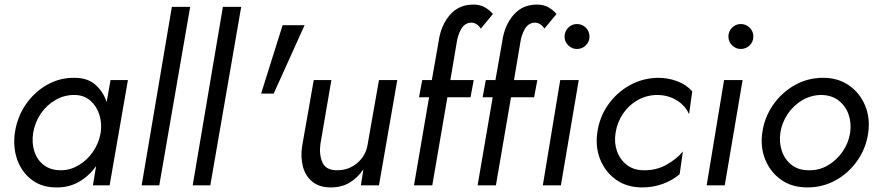

<svg xmlns="http://www.w3.org/2000/svg" viewBox="-20 -810 3829 839"><path d="M45 -230Q55 -298 92 -352.5Q129 -407 185 -439Q241 -471 306 -470Q362 -470 396.5 -440Q431 -410 446 -364L463 -460H539L459 0H386L400 -84Q369 -41 326 -16Q283 9 230 9Q165 10 120.5 -23Q76 -56 56 -110.5Q36 -165 45 -230ZM125 -230Q118 -185 130.5 -147.5Q143 -110 172.5 -88Q202 -66 246 -66Q286 -66 323 -87.5Q360 -109 386 -146.5Q412 -184 420 -230Q426 -274 413.5 -311Q401 -348 374 -371Q347 -394 308 -395Q263 -396 224 -374Q185 -352 159 -314.5Q133 -277 125 -230Z M731 -780H811L676 0H599Z M954 -780H1034L899 0H822Z M1215 -700H1311L1176 -401H1121Z M1380 -180Q1374 -134 1389 -100Q1404 -66 1453 -66Q1504 -66 1541 -97.5Q1578 -129 1586 -176L1636 -460H1716L1636 0H1557L1568 -70Q1542 -32 1507 -11.5Q1472 9 1426 9Q1376 9 1345.5 -15.5Q1315 -40 1304 -81Q1293 -122 1300 -170L1351 -460H1428Z M1825 -460H1867L1897 -631Q1907 -700 1946.5 -745.5Q1986 -791 2052 -790Q2081 -789 2100.5 -777Q2120 -765 2134 -749L2081 -685Q2064 -711 2039 -711Q2011 -710 1995.5 -683.5Q1980 -657 1975 -620L1948 -460H2050L2036 -385H1935L1869 0H1789L1855 -385H1811Z M2103 -460H2145L2175 -631Q2185 -700 2224.5 -745.5Q2264 -791 2330 -790Q2359 -789 2378.5 -777Q2398 -765 2412 -749L2359 -685Q2342 -711 2317 -711Q2289 -710 2273.5 -683.5Q2258 -657 2253 -620L2226 -460H2328L2314 -385H2213L2147 0H2067L2133 -385H2089Z M2447 -650Q2447 -673 2463 -689Q2479 -705 2501 -705Q2524 -705 2540 -689Q2556 -673 2556 -650Q2556 -628 2540 -612Q2524 -596 2501 -596Q2479 -596 2463 -612Q2447 -628 2447 -650ZM2428 -460H2509L2431 0H2352Z M2670 -230Q2663 -187 2676 -150Q2689 -113 2719 -89.5Q2749 -66 2794 -66Q2847 -65 2892 -90Q2937 -115 2964 -148L2950 -49Q2919 -22 2876.5 -6.5Q2834 9 2787 9Q2720 9 2673 -24Q2626 -57 2603.5 -111.5Q2581 -166 2590 -230Q2599 -297 2636.5 -351Q2674 -405 2731 -437Q2788 -469 2856 -470Q2900 -470 2939.5 -455Q2979 -440 3005 -411L2991 -311Q2975 -348 2937.5 -371.5Q2900 -395 2850 -395Q2804 -394 2765.5 -372Q2727 -350 2702 -312.5Q2677 -275 2670 -230Z M3163 -650Q3163 -673 3179 -689Q3195 -705 3217 -705Q3240 -705 3256 -689Q3272 -673 3272 -650Q3272 -628 3256 -612Q3240 -596 3217 -596Q3195 -596 3179 -612Q3163 -628 3163 -650ZM3144 -460H3225L3147 0H3068Z M3311 -230Q3320 -296 3357.5 -350.5Q3395 -405 3452 -437.5Q3509 -470 3577 -470Q3643 -470 3690.5 -436.5Q3738 -403 3760.5 -348.5Q3783 -294 3774 -230Q3765 -164 3727.5 -109.5Q3690 -55 3633 -23Q3576 9 3508 9Q3441 9 3394 -24Q3347 -57 3324.5 -111.5Q3302 -166 3311 -230ZM3390 -230Q3384 -188 3396.5 -150.5Q3409 -113 3439 -89.5Q3469 -66 3514 -66Q3560 -65 3598 -87.5Q3636 -110 3662 -147.5Q3688 -185 3695 -230Q3701 -273 3688 -310Q3675 -347 3645 -370.5Q3615 -394 3570 -395Q3525 -395 3486.5 -372.5Q3448 -350 3422.5 -312.5Q3397 -275 3390 -230Z"/></svg>

Font: Jost*
Style: Italic
Weight: 400
Italic angle: -10°
Version: Version 3.7